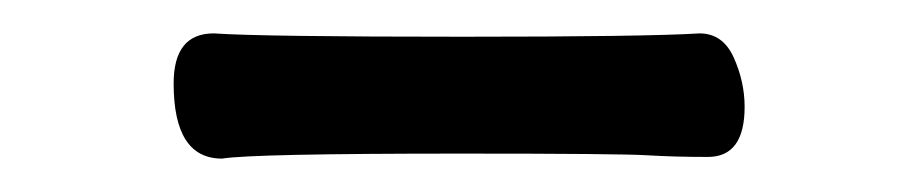

<svg xmlns="http://www.w3.org/2000/svg" viewBox="-20 -397 540 115"><path d="M113 -302Q84 -302 84 -347Q84 -377 108 -377Q137 -375 257 -375Q367 -375 399 -377Q413 -377 419.5 -362.5Q426 -348 426 -333Q426 -303 404 -303Q384 -303 367.5 -304Q351 -305 256 -305Q131 -305 113 -302Z"/></svg>

Font: LXGW WenKai Mono Medium
Style: Regular
Weight: 500
Monospace: yes
Designer: LXGW / Fontworks Inc.
Foundry: LXGW / Fontworks Inc.
Version: Version 1.520; June 14, 2025